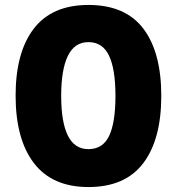

<svg xmlns="http://www.w3.org/2000/svg" viewBox="-20 -745 714 775"><path d="M631 -358Q631 -182 558 -86Q485 10 337 10Q191 10 117 -86.5Q43 -183 43 -359Q43 -534 116.5 -629.5Q190 -725 337 -725Q486 -725 558.5 -629.5Q631 -534 631 -358ZM227 -358Q227 -252 254 -197.5Q281 -143 337 -143Q395 -143 420.5 -196.5Q446 -250 446 -358Q446 -466 420 -520.5Q394 -575 337 -575Q281 -575 254 -519.5Q227 -464 227 -358Z"/></svg>

Font: Noto Sans Lao Condensed Black
Style: Regular
Weight: 900
Width: 3
Designer: Monotype Design Team
Foundry: Monotype Imaging Inc.
Version: Version 2.003; ttfautohint (v1.8.4.7-5d5b)